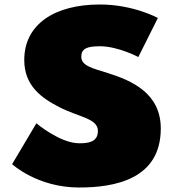

<svg xmlns="http://www.w3.org/2000/svg" viewBox="-20 -813 778 855"><path d="M425 -793C222 -793 88 -704 88 -546C88 -430 166 -376 244 -336C331 -291 416 -286 416 -230C416 -179 371 -175 333 -175C247 -175 142 -264 142 -264L34 -82C34 -82 146 22 332 22C490 22 696 -14 696 -241C696 -399 564 -455 462 -487C396 -508 342 -519 342 -560C342 -596 366 -607 425 -607C506 -607 596 -559 596 -559L683 -733C683 -733 574 -793 425 -793Z"/></svg>

Font: Poland Can Into
Style: BigWritings
Weight: 700
Foundry: Cannot Into Space Fonts
Version: Version 0.92